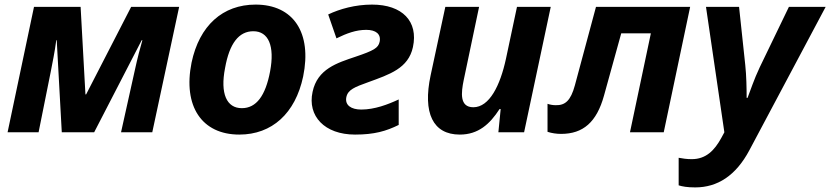

<svg xmlns="http://www.w3.org/2000/svg" viewBox="-20 -576 3615 836"><path d="M13 0H148L201 -264C209 -306 218 -347 225 -401H227L249 0H390L597 -401H600C591 -371 578 -321 567 -270L507 0H643L760 -546H551L355 -165H352L331 -546H128Z M1022 10C1164 10 1266 -82 1300 -243C1339 -433 1258 -556 1093 -556C950 -556 848 -465 814 -303C776 -113 859 10 1022 10ZM1033 -105C967 -105 938 -168 960 -280C979 -387 1020 -440 1083 -440C1149 -440 1177 -376 1156 -265C1136 -159 1096 -105 1033 -105Z M1526 10C1610 10 1661 -5 1716 -32V-143C1669 -121 1611 -99 1553 -99C1509 -99 1481 -118 1488 -153C1495 -186 1525 -197 1583 -218C1676 -252 1758 -278 1778 -371C1802 -483 1732 -556 1600 -556C1527 -556 1459 -537 1409 -513L1445 -409C1490 -431 1530 -446 1575 -446C1616 -446 1640 -428 1633 -394C1627 -367 1608 -356 1528 -329C1448 -302 1362 -276 1341 -176C1318 -71 1393 10 1526 10Z M1982 10C2063 10 2113 -36 2155 -101H2160L2150 0H2262L2378 -546H2231L2183 -320C2158 -204 2111 -109 2041 -109C1980 -109 1988 -173 1999 -227L2066 -546H1919L1855 -248C1820 -84 1865 10 1982 10Z M2423 7C2519 7 2578 -44 2610 -160L2685 -431H2814L2723 0H2870L2985 -546H2575L2483 -204C2465 -138 2441 -117 2400 -118C2388 -118 2375 -120 2364 -124V-2C2383 4 2403 7 2423 7Z M3007 240C3104 240 3184 189 3243 78L3575 -546H3415L3288 -283C3262 -228 3248 -183 3235 -150H3231C3231 -189 3230 -248 3225 -293L3198 -546H3054L3134 0L3121 24C3091 79 3054 117 2992 117C2969 117 2952 114 2935 111V231C2951 236 2972 240 3007 240Z"/></svg>

Font: Noto Sans
Style: Bold Italic
Weight: 700
Italic angle: -12°
Designer: Monotype Design Team
Foundry: Monotype Imaging Inc.
Version: Version 2.013